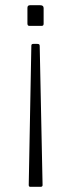

<svg xmlns="http://www.w3.org/2000/svg" viewBox="-20 -550 272 735"><path d="M147 -459Q147 -451 140 -451H92Q85 -451 85 -460V-520Q85 -530 95 -530H134Q147 -530 147 -519V-459ZM143 159Q143 161 141.5 163Q140 165 137 165H95Q93 165 91.5 163.5Q90 162 90 158L100 -375Q100 -379 102 -380.5Q104 -382 108 -382H122Q127 -382 129.5 -380.5Q132 -379 132 -374L143 159Z"/></svg>

Font: Libre Franklin Thin
Style: Regular
Weight: 100
Designer: Pablo Impallari, Rodrigo Fuenzalida, Nhung Nguyen
Foundry: Impallari Type
Version: Version 3.000